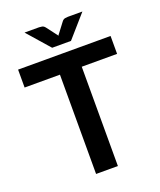

<svg xmlns="http://www.w3.org/2000/svg" viewBox="-164 -1013 927 1113"><g transform="rotate(-20 300.0 -456.0)"><path d="M585.5 -612.5H367.5V0H233V-612.5H15V-723H585.5ZM480.5 -912 360 -774.5H244L123.5 -912H213Q220.5 -912 231 -910Q241.5 -908 250 -897L294.5 -838.5Q297 -836 298.8 -833Q300.5 -830 302 -827.5Q303.5 -830 305.2 -833Q307 -836 309.5 -838.5L353.5 -896.5Q362 -908 372.8 -910Q383.5 -912 391 -912Z"/></g></svg>

Font: Lato 2
Style: Bold
Weight: 700
Designer: Lukasz Dziedzic with Adam Twardoch and Botio Nikoltchev
Foundry: tyPoland Lukasz Dziedzic
Version: Version 2.015; 2015-08-06; http://www.latofonts.com/